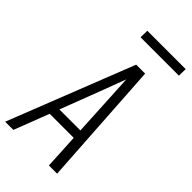

<svg xmlns="http://www.w3.org/2000/svg" viewBox="-285 -986 1061 1061"><g transform="rotate(45 245.5 -455.5)"><path d="M-9 0 280 -735H350L397 0H333L322 -205H134L55 0ZM319 -260 307 -490Q305 -527 303 -564.5Q301 -602 299 -639Q285 -602 271 -564.5Q257 -527 243 -490L155 -260ZM190 -859 191 -911H491L490 -859Z"/></g></svg>

Font: Iosevka Light
Style: Italic
Weight: 300
Italic angle: -9°
Monospace: yes
Designer: Belleve Invis
Foundry: Belleve Invis
Version: Version 32.5.0; ttfautohint (v1.8.4)